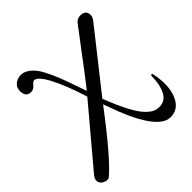

<svg xmlns="http://www.w3.org/2000/svg" viewBox="-207 -554 948 948"><g transform="rotate(-45 266.5 -80.5)"><path d="M542 44Q550 84 550 117Q550 177 525 216Q500 255 453 255Q360 255 268 -10Q264 -21 262 -26Q103 185 27 249Q23 253 14 253Q-1 253 -14.5 243Q-28 233 -28 217Q-28 204 -15 188L234 -108Q202 -212 166.5 -281.5Q131 -351 105 -351Q97 -351 84.5 -335.5Q72 -320 54 -320Q18 -320 18 -362Q18 -388 36 -402Q54 -416 77 -416Q99 -416 119.5 -401.5Q140 -387 155.5 -364Q171 -341 187.5 -304Q204 -267 216.5 -232Q229 -197 246 -148Q250 -136 252 -130Q252 -129 273 -156Q294 -183 324 -222.5Q354 -262 383.5 -301.5Q413 -341 434 -368L455 -396Q469 -416 493 -416Q531 -416 531 -381Q531 -367 520 -353L279 -48Q308 27 333.5 75Q359 123 380 144.5Q401 166 416.5 173Q432 180 450 180Q491 180 510.5 142Q530 104 530 50Q530 38 536 38Q540 38 542 44Z"/></g></svg>

Font: GFS BodoniClassic
Style: Regular
Weight: 400
Designer: George D. Matthiopoulos
Foundry: George D. Matthiopoulos
Version: Macromedia Fontographer 4.1.5 140901